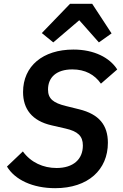

<svg xmlns="http://www.w3.org/2000/svg" viewBox="-20 -968 640 1000"><path d="M267.4 12.1C439.6 12.1 541.9 -84.5 541.9 -224.1C541.9 -315.7 496.8 -373.2 392 -398.8L323.5 -415.8C257.8 -431.8 230.1 -453.5 230.1 -501.4C230.1 -565.7 274.5 -606.5 356.9 -606.5C423.3 -606.5 472.7 -579.5 505.7 -532.3L590.6 -606.2C551.5 -668 469.8 -709.9 362.9 -709.9C202.8 -709.9 100.1 -623.6 100.1 -488.6C100.1 -401.3 145.6 -338.4 249.6 -315L320.7 -298.7C384.9 -284.1 411.6 -259.9 411.6 -210.2C411.6 -138.1 361.5 -93 274.5 -93C205.3 -93 140.6 -121.8 99.1 -179.3L16.3 -100.5C57.9 -31.6 150.2 12.1 267.4 12.1ZM197.8 -795.8 257.5 -747.2 392.8 -862.6 495 -747.2 561.1 -794 460.2 -948.2H344.8Z"/></svg>

Font: Margiela Mono Italic SmBold It
Style: Regular
Weight: 600
Designer: Mike Abbink, Paul van der Laan, Pieter van Rosmalen
Foundry: Bold Monday
Version: Version 2.003 2021